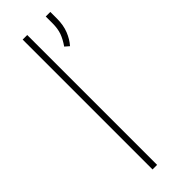

<svg xmlns="http://www.w3.org/2000/svg" viewBox="-253 -767 784 784"><g transform="rotate(-45 139.5 -375.0)"><path d="M116.7 -750V0H90.3V-750ZM250 -750V-712.4Q250 -673.8 238.3 -644.5Q226.6 -615.2 208 -594.2L189.9 -609.9Q207 -634.3 215.3 -657Q223.6 -679.7 223.6 -711.4V-750Z"/></g></svg>

Font: Vazirmatn FD Thin
Style: Regular
Weight: 100
Designer: Saber Rastikerdar
Foundry: Saber Rastikerdar
Version: Version 33.003